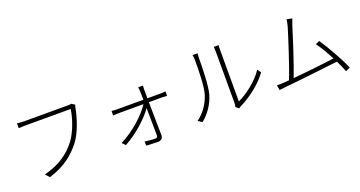

<svg xmlns="http://www.w3.org/2000/svg" viewBox="-43 -1436 4067 2169"><g transform="rotate(-20 1990.0 -351.5)"><path d="M845 -664 806 -689C792 -685 780 -685 767 -685C728 -685 289 -685 243 -685C210 -685 180 -688 154 -691V-633C179 -634 206 -636 242 -636C289 -636 724 -636 780 -636C766 -534 715 -380 642 -285C556 -174 444 -90 253 -40L297 8C483 -50 593 -138 685 -254C762 -352 813 -516 834 -625C837 -644 839 -653 845 -664Z M1189 -78 1226 -39C1373 -117 1523 -255 1589 -353C1591 -234 1593 -93 1593 -23C1593 -6 1583 6 1565 6C1534 6 1479 2 1438 -5L1441 45C1478 47 1545 51 1580 51C1615 51 1642 31 1642 -6L1636 -406H1796C1814 -406 1840 -404 1854 -403V-457C1842 -455 1813 -453 1796 -453H1636L1635 -547C1635 -568 1635 -586 1638 -605H1580C1583 -586 1585 -564 1585 -547L1588 -453H1271C1249 -453 1229 -454 1206 -457V-403C1228 -405 1247 -406 1272 -406H1571C1503 -298 1343 -154 1189 -78Z M2536 -20 2571 9C2577 4 2587 -3 2601 -10C2718 -68 2854 -167 2943 -289L2912 -333C2831 -210 2693 -112 2594 -66C2594 -79 2594 -623 2594 -675C2594 -709 2595 -731 2597 -742H2538C2539 -731 2542 -709 2542 -675C2542 -623 2542 -108 2542 -67C2542 -51 2540 -34 2536 -20ZM2081 -19 2129 13C2212 -53 2277 -150 2307 -254C2334 -353 2338 -570 2338 -676C2338 -699 2340 -721 2342 -737H2282C2286 -718 2288 -699 2288 -676C2288 -569 2287 -364 2258 -269C2226 -166 2163 -78 2081 -19Z M3145 -92C3117 -90 3089 -89 3061 -90L3071 -30C3099 -34 3123 -37 3148 -39C3286 -51 3640 -92 3789 -110C3815 -58 3836 -9 3849 27L3902 3C3863 -95 3749 -299 3680 -398L3633 -376C3672 -325 3722 -240 3765 -157C3655 -142 3427 -116 3266 -102C3315 -223 3426 -568 3453 -659C3466 -700 3475 -719 3483 -741L3418 -754C3416 -732 3412 -713 3401 -669C3373 -575 3260 -222 3208 -97Z"/></g></svg>

Font: Noto Sans HK Light
Style: Regular
Weight: 300
Designer: Ryoko NISHIZUKA 西塚涼子 (kana, bopomofo & ideographs); Paul D. Hunt (Latin, Greek & Cyrillic); Sandoll Communications 산돌커뮤니
Foundry: Adobe
Version: Version 2.004;hotconv 1.0.118;makeotfexe 2.5.65603